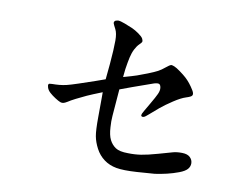

<svg xmlns="http://www.w3.org/2000/svg" viewBox="-74 -774 1148 883"><g transform="rotate(10 500.0 -332.5)"><path d="M470 -358Q468 -333 465 -295.5Q462 -258 460 -232.5Q458 -207 460 -180Q462 -143 472.5 -122Q483 -101 501.5 -88.5Q520 -76 560 -76Q591 -75 620.5 -79.5Q650 -84 697.5 -97.5Q745 -111 763 -116Q781 -121 806 -120.5Q831 -120 843 -108Q855 -96 855 -80Q855 -65 844.5 -53Q834 -41 807.5 -31Q781 -21 753.5 -14.5Q726 -8 698 -4Q672 -2 615 2Q552 6 519 0Q486 -6 461 -24.5Q436 -43 421 -71.5Q406 -100 401 -127Q396 -154 396.5 -216.5Q397 -279 397 -307V-332Q349 -313 327 -303Q305 -293 280.5 -280.5Q256 -268 246 -261Q234 -254 230 -253Q221 -250 212 -253.5Q203 -257 187.5 -267Q172 -277 161 -287Q150 -297 146 -308.5Q142 -320 145 -325Q146 -329 162 -329Q178 -329 194.5 -330.5Q211 -332 228 -336Q245 -340 281 -352L355 -377L400 -393Q404 -430 407 -466Q410 -502 411.5 -528.5Q413 -555 413 -576Q413 -610 403.5 -628Q394 -646 392 -652Q390 -658 394 -663Q398 -668 410 -669Q420 -669 442.5 -660.5Q465 -652 479.5 -645.5Q494 -639 511 -627Q528 -615 532.5 -606.5Q537 -598 536 -592Q535 -588 524.5 -578Q514 -568 505 -550.5Q496 -533 491 -510.5Q486 -488 481 -455L477 -417Q520 -429 539 -435.5Q558 -442 587 -453.5Q616 -465 631 -473Q646 -481 662 -494.5Q678 -508 686 -510Q691 -510 701 -506Q711 -502 729.5 -488.5Q748 -475 759 -465Q770 -455 780.5 -442Q791 -429 801 -412.5Q811 -396 805 -388Q801 -382 778.5 -375Q756 -368 722.5 -346Q689 -324 665.5 -304.5Q642 -285 625.5 -270Q609 -255 602.5 -253Q596 -251 592 -254Q588 -256 592 -267Q594 -271 599 -280Q604 -289 622.5 -320.5Q641 -352 648.5 -368.5Q656 -385 654.5 -397.5Q653 -410 647 -414Q641 -418 623 -413L527 -379L470 -358Z"/></g></svg>

Font: ChillKai
Style: Regular
Weight: 400
Designer: ChillType
Foundry: 寒蝉字型
Version: Version 2.000